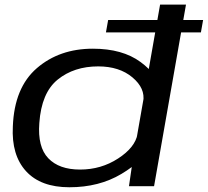

<svg xmlns="http://www.w3.org/2000/svg" viewBox="-20 -805 898 830"><path d="M438 -665H848.5L858 -718.5H447.5ZM537.5 0H646L784 -785H672L553.5 -110ZM280 4.5Q408.5 4.5 505 -53.2Q601.5 -111 611 -161.5L574.5 -225.5Q564 -167.5 490.5 -119.8Q417 -72 326 -72Q235.5 -72 188.8 -120.8Q142 -169.5 150 -273Q159 -404 229.5 -461Q300 -518 404.5 -518Q496 -518 552.5 -470.5Q609 -423 599 -365.5L656.5 -428.5Q666 -479 587.8 -536.8Q509.5 -594.5 381.5 -594.5Q237 -594.5 139.5 -510.5Q42 -426.5 35.5 -258.5Q29 -134.5 92.5 -65Q156 4.5 280 4.5Z"/></svg>

Font: Anybody Expanded
Style: Italic
Weight: 400
Width: 7
Italic angle: -10°
Version: Version 1.113;gftools[0.9.25]